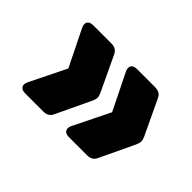

<svg xmlns="http://www.w3.org/2000/svg" viewBox="-70 -644 698 698"><g transform="rotate(45 278.5 -295.0)"><path d="M315 -120H408C425 -120 437 -126 444 -142L507 -275C514 -290 514 -300 507 -315L444 -448C437 -464 425 -470 408 -470H315C292 -470 283 -456 293 -435L362 -295L293 -155C283 -134 292 -120 315 -120ZM90 -120H183C200 -120 212 -126 219 -142L282 -275C289 -290 289 -300 282 -315L219 -448C212 -464 200 -470 183 -470H90C67 -470 58 -456 68 -435L137 -295L68 -155C58 -134 67 -120 90 -120Z"/></g></svg>

Font: Arvore Sans
Style: Bold
Weight: 700
Designer: Jonny Pinhorn (Latin) Dan Schunck (customization for Arvore)
Version: Version 1.000;Glyphs 3.3 (3305)